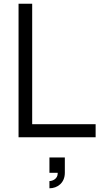

<svg xmlns="http://www.w3.org/2000/svg" viewBox="-20 -740 550 1035"><path d="M495.5 0V-70.5H153.5V-720H80V0ZM246.5 275C289.5 275 329.5 246 329.5 191.5V109H246.5V191.5H291V195C291 224 263.5 236 246.5 236Z"/></svg>

Font: Vela Sans
Style: Regular
Weight: 400
Designer: Principal design: Mikhail Sharanda - project Manrope.
Design modification: Ravid Balaliev
Foundry: Mikhail Sharanda
Version: Version 1.001